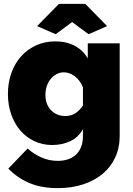

<svg xmlns="http://www.w3.org/2000/svg" viewBox="-20 -750 687 993"><path d="M250 0Q199 0 156.5 -20.5Q114 -41 84 -76.5Q54 -112 37.5 -160Q21 -208 21 -264Q21 -323 39 -373Q57 -423 89.5 -459Q122 -495 167 -515.5Q212 -536 266 -536Q323 -536 366 -513.5Q409 -491 434 -448V-526H599V-48Q599 14 576 64Q553 114 511 149Q469 184 410 203.5Q351 223 279 223Q195 223 133 197Q71 171 23 122L123 18Q152 45 192.5 63.5Q233 82 279 82Q305 82 328.5 75Q352 68 370 52.5Q388 37 398.5 12Q409 -13 409 -48V-82Q386 -40 343.5 -20Q301 0 250 0ZM318 -150Q347 -150 368.5 -163.5Q390 -177 409 -204V-298Q395 -334 367.5 -355Q340 -376 310 -376Q290 -376 272.5 -366.5Q255 -357 242 -341.5Q229 -326 222 -304.5Q215 -283 215 -259Q215 -210 244 -180Q273 -150 318 -150ZM172 -615 285 -730H421L534 -615L438 -573L353 -636L268 -573Z"/></svg>

Font: Raleway
Style: Heavy
Weight: 900
Designer: Matt McInerney, Pablo Impallari, Rodrigo Fuenzalida
Foundry: Matt McInerney, Pablo Impallari, Rodrigo Fuenzalida
Version: Version 2.001; ttfautohint (v0.8) -G 200 -r 50